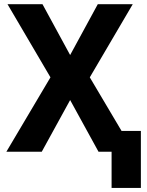

<svg xmlns="http://www.w3.org/2000/svg" viewBox="-20 -731 707 925"><path d="M317.9 -465.8 451.2 -710.9H619.6L412.6 -358.4L625 0H454.6L317.9 -249L181.2 0H10.7L223.1 -358.4L16.1 -710.9H184.6ZM658.7 174.3H517.6V-100.1H658.7Z"/></svg>

Font: MAUL Bold
Style: Bold
Weight: 700
Designer: MAUL
Version: Version 1.0; 2020; ttfautohint (v1.8.3)